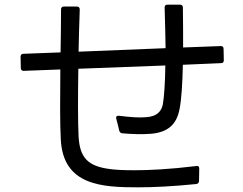

<svg xmlns="http://www.w3.org/2000/svg" viewBox="-20 -798 1040 821"><path d="M69 -507C69 -499 74 -495 81 -495L238 -501C237 -381 236 -267 240 -201C250 -4 418 3 571 3C637 3 718 -1 819 -11C826 -12 830 -16 831 -23L832 -77C832 -85 828 -90 819 -88C704 -74 617 -70 554 -70C506 -70 472 -72 451 -75C356 -87 321 -123 316 -215C313 -276 313 -384 315 -504L687 -518C686 -444 682 -383 676 -350C670 -323 652 -300 606 -297C573 -294 537 -297 489 -303C480 -304 475 -300 477 -291C481 -276 487 -253 490 -239C492 -232 496 -229 503 -228C547 -224 587 -223 626 -226C693 -232 735 -261 748 -333C756 -372 760 -440 762 -521L925 -528C933 -528 937 -532 937 -540L936 -589C936 -597 932 -601 924 -601L763 -595C763 -650 763 -708 762 -766C762 -774 757 -778 750 -778C734 -778 711 -778 696 -778C688 -778 684 -774 684 -766C686 -707 687 -648 688 -592L316 -577C317 -637 319 -698 321 -757C321 -765 317 -770 309 -770H253C245 -770 241 -765 241 -758C241 -702 240 -638 239 -574L80 -568C72 -568 68 -563 68 -556Z"/></svg>

Font: LINE Seed JP_OTF Regular
Style: Regular
Weight: 400
Designer: LY Corporation & Fontrix & Fontworks
Version: Version 1.002